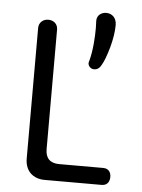

<svg xmlns="http://www.w3.org/2000/svg" viewBox="-51 -737 574 778"><g transform="rotate(5 236.0 -348.0)"><path d="M350 -485C359 -500 368 -524 378 -559C387 -593 392 -623 392 -650C392 -679 374 -696 350 -696C331 -696 312 -684 312 -661C312 -651 313 -641 313 -631C313 -595 310 -539 298 -496C297 -493 296 -490 296 -487C296 -477 305 -464 320 -464C333 -464 343 -471 350 -485ZM392 0C416 0 424 -18 424 -35C424 -52 416 -69 392 -69H213C176 -69 157 -88 157 -125V-611C157 -635 139 -648 118 -648C99 -648 80 -635 80 -611V-80C80 -29 113 0 160 0Z"/></g></svg>

Font: Dongle Light
Style: Regular
Weight: 300
Designer: Yanghee Ryu
Foundry: Yanghee Ryu
Version: Version 2.000